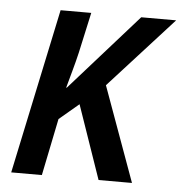

<svg xmlns="http://www.w3.org/2000/svg" viewBox="-44 -582 594 624"><g transform="rotate(5 253.0 -269.5)"><path d="M15 0 129 -539H229L200 -407Q193 -377 184.5 -346.5Q176 -316 169 -290H171L392 -539H506L297 -309L409 0H300L217 -240L153 -186L115 0Z"/></g></svg>

Font: Noto Sans SemiCondensed Medium
Style: Italic
Weight: 500
Width: 4
Italic angle: -12°
Designer: Monotype Design Team
Foundry: Monotype Imaging Inc.
Version: Version 2.013; ttfautohint (v1.8.4.7-5d5b)